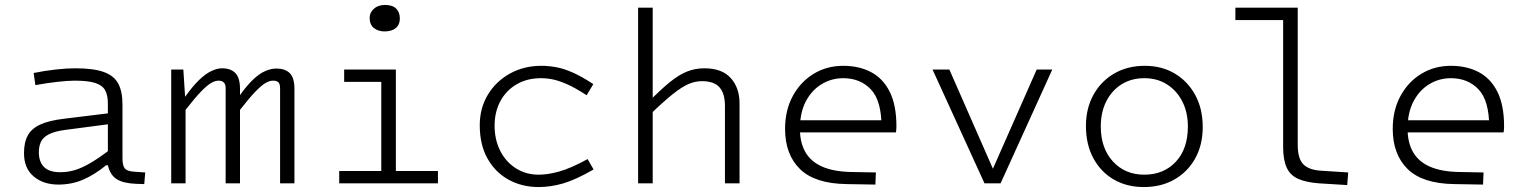

<svg xmlns="http://www.w3.org/2000/svg" viewBox="-20 -741 6180 776"><path d="M223 -45Q254 -45 282.5 -53.5Q311 -62 346 -82.5Q381 -103 428 -139L416 -73H409Q361 -34 315 -14.5Q269 5 216 5Q155 5 116 -28Q77 -61 77 -122Q77 -166 92.5 -194Q108 -222 143.5 -238Q179 -254 238 -261L442 -286V-242L244 -216Q199 -210 176 -197.5Q153 -185 145 -167Q137 -149 137 -126Q137 -87 158 -66Q179 -45 223 -45ZM475 -102Q475 -71 484.5 -60Q494 -49 522 -47L567 -44L563 3L531 2Q478 0 451.5 -17Q425 -34 416 -73V-89V-322Q416 -357 404.5 -377Q393 -397 364 -406Q335 -415 282 -415Q253 -415 210 -410Q167 -405 123 -397L116 -446Q160 -455 204.5 -460Q249 -465 284 -465Q358 -465 399.5 -450Q441 -435 458 -403Q475 -371 475 -319Z M721 -460 728 -351H729Q759 -393 785 -418Q811 -443 834.5 -454Q858 -465 877 -465Q912 -465 931 -446Q950 -427 950 -382V-358H951Q979 -397 1004 -420.5Q1029 -444 1052.5 -454Q1076 -464 1097 -464Q1132 -464 1151 -445.5Q1170 -427 1170 -382V0H1112V-384Q1112 -401 1105.5 -408Q1099 -415 1083 -415Q1070 -415 1054 -406Q1038 -397 1013.5 -372Q989 -347 950 -297V0H892V-385Q892 -415 863 -415Q850 -415 834 -406Q818 -397 793.5 -372Q769 -347 730 -297V0H672V-460Z M1521 -460H1580V0H1521ZM1371 -460H1554V-410H1371ZM1351 -50H1750V0H1351ZM1534 -614Q1509 -614 1491.5 -627.5Q1474 -641 1474 -669Q1474 -690 1491 -705.5Q1508 -721 1536 -721Q1566 -721 1581 -706.5Q1596 -692 1596 -666Q1596 -641 1579.5 -627.5Q1563 -614 1534 -614Z M2166 -425Q2111 -425 2068.5 -400.5Q2026 -376 2002.5 -332.5Q1979 -289 1979 -233Q1979 -176 2002 -131Q2025 -86 2065.5 -60.5Q2106 -35 2157 -35Q2195 -35 2241 -48Q2287 -61 2355 -98L2379 -56Q2306 -14 2255.5 0.5Q2205 15 2157 15Q2090 15 2036 -14.5Q1982 -44 1950.5 -100Q1919 -156 1919 -235Q1919 -304 1952 -358.5Q1985 -413 2041.5 -444Q2098 -475 2168 -475Q2197 -475 2227.5 -469.5Q2258 -464 2294.5 -448Q2331 -432 2378 -401L2351 -356Q2305 -386 2272 -400.5Q2239 -415 2214.5 -420Q2190 -425 2166 -425Z M2618 -710V0H2559V-710ZM2606 -277 2595 -323Q2648 -377 2686 -408Q2724 -439 2757 -452Q2790 -465 2827 -465Q2898 -465 2933.5 -425.5Q2969 -386 2969 -323V0H2910V-313Q2910 -363 2888 -388Q2866 -413 2817 -413Q2790 -413 2763 -401.5Q2736 -390 2699 -360.5Q2662 -331 2606 -277Z M3415 -46 3520 -44 3518 5 3401 3Q3273 1 3213 -58Q3153 -117 3153 -220Q3153 -296 3184.5 -353.5Q3216 -411 3269 -443Q3322 -475 3388 -475Q3453 -475 3501.5 -449Q3550 -423 3576.5 -369Q3603 -315 3603 -231Q3603 -224 3602.5 -217.5Q3602 -211 3601 -206H3173V-255H3559L3543 -226Q3543 -334 3500 -379.5Q3457 -425 3388 -425Q3341 -425 3301 -401Q3261 -377 3237 -331.5Q3213 -286 3213 -220Q3213 -165 3235 -126.5Q3257 -88 3302 -68Q3347 -48 3415 -46Z M4170 -460H4233L4024 0H3981L3978 -25ZM3749 -460H3817L4008 -25L4006 0H3959Z M4603 15Q4534 15 4481.5 -15.5Q4429 -46 4399 -101.5Q4369 -157 4369 -232Q4369 -303 4399.5 -358Q4430 -413 4483.5 -444Q4537 -475 4607 -475Q4676 -475 4728.5 -443.5Q4781 -412 4811 -356.5Q4841 -301 4841 -228Q4841 -155 4810.5 -100.5Q4780 -46 4726.5 -15.5Q4673 15 4603 15ZM4605 -35Q4683 -35 4732 -87Q4781 -139 4781 -230Q4781 -287 4758.5 -331Q4736 -375 4696.5 -400Q4657 -425 4605 -425Q4553 -425 4513.5 -400.5Q4474 -376 4451.5 -332Q4429 -288 4429 -230Q4429 -142 4478 -88.5Q4527 -35 4605 -35Z M4973 -710H5199V-660H4973ZM5166 -147V-710H5225V-156Q5225 -100 5247.5 -77Q5270 -54 5320 -51L5429 -44L5425 7L5311 0Q5258 -4 5226 -18.5Q5194 -33 5180 -64.5Q5166 -96 5166 -147Z M5871 -46 5976 -44 5974 5 5857 3Q5729 1 5669 -58Q5609 -117 5609 -220Q5609 -296 5640.5 -353.5Q5672 -411 5725 -443Q5778 -475 5844 -475Q5909 -475 5957.5 -449Q6006 -423 6032.5 -369Q6059 -315 6059 -231Q6059 -224 6058.5 -217.5Q6058 -211 6057 -206H5629V-255H6015L5999 -226Q5999 -334 5956 -379.5Q5913 -425 5844 -425Q5797 -425 5757 -401Q5717 -377 5693 -331.5Q5669 -286 5669 -220Q5669 -165 5691 -126.5Q5713 -88 5758 -68Q5803 -48 5871 -46Z"/></svg>

Font: Intel One Mono Light
Style: Regular
Weight: 300
Monospace: yes
Designer: Fred Shallcrass
Foundry: Frere-Jones Type LLC
Version: Version 1.004